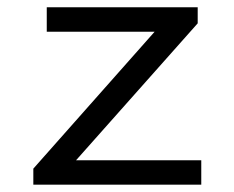

<svg xmlns="http://www.w3.org/2000/svg" viewBox="-20 -506 640 526"><path d="M71.3 0V-44L403.6 -419.1H108.1V-486.1H521.6V-442.1L188.4 -67H531.4V0Z"/></svg>

Font: Source Code Pro ExtraLight
Style: Regular
Weight: 200
Monospace: yes
Designer: Paul D. Hunt, Teo Tuominen
Foundry: Adobe
Version: Version 1.026;hotconv 1.1.0;makeotfexe 2.6.0